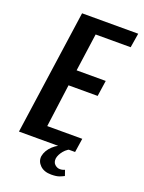

<svg xmlns="http://www.w3.org/2000/svg" viewBox="-138 -657 641 855"><g transform="rotate(20 182.5 -230.0)"><path d="M15 0 99 -591H365L354 -523H188L163 -344H301L290 -269H152L125 -66H291L281 0ZM215 131Q181 131 162 112.5Q143 94 146 69Q151 41 175.5 18Q200 -5 232 -11L272 -10Q244 0 228.5 19Q213 38 210 56Q208 75 219 85Q230 95 243 95Q251 95 257.5 93Q264 91 266 90L275 116Q268 120 254 125.5Q240 131 215 131Z"/></g></svg>

Font: Alumni Sans Thin SemiBold
Style: Italic
Weight: 600
Italic angle: -8°
Version: Version 1.016